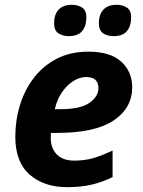

<svg xmlns="http://www.w3.org/2000/svg" viewBox="-20 -772 597 802"><path d="M259.8 9.8Q164.1 9.8 104 -42.5Q43.9 -94.7 43.9 -201.2Q43.9 -269.5 63.5 -333.3Q83 -397 121.8 -447.3Q160.6 -497.6 217.5 -526.9Q274.4 -556.2 349.1 -556.2Q440.9 -556.2 486.6 -514.4Q532.2 -472.7 532.2 -407.2Q532.2 -320.8 454.6 -268.8Q377 -216.8 217.8 -216.8H192.9Q192.4 -210.9 192.1 -206.5Q191.9 -202.1 191.9 -196.8Q191.9 -152.8 217.3 -127Q242.7 -101.1 289.1 -101.1Q332 -101.1 367.2 -110.8Q402.3 -120.6 450.2 -143.1V-32.2Q407.2 -11.2 362.8 -0.7Q318.4 9.8 259.8 9.8ZM209 -315.9H231Q315.9 -315.9 353.5 -342.3Q391.1 -368.7 391.1 -403.8Q391.1 -450.2 339.8 -450.2Q312.5 -450.2 285.6 -433.1Q258.8 -416 238.3 -385.7Q217.8 -355.5 209 -315.9ZM455.1 -621.1Q428.2 -621.1 410.6 -633.1Q393.1 -645 393.1 -674.8Q393.1 -712.4 412.4 -732.2Q431.6 -752 466.8 -752Q491.7 -752 509.8 -740.5Q527.8 -729 527.8 -699.2Q527.8 -663.6 510.3 -642.3Q492.7 -621.1 455.1 -621.1ZM268.1 -621.1Q241.2 -621.1 223.6 -633.1Q206.1 -645 206.1 -674.8Q206.1 -712.4 225.3 -732.2Q244.6 -752 279.8 -752Q304.7 -752 322.8 -740.5Q340.8 -729 340.8 -699.2Q340.8 -663.6 323.2 -642.3Q305.7 -621.1 268.1 -621.1Z"/></svg>

Font: Open Sans
Style: Bold Italic
Weight: 700
Italic angle: -12°
Designer: Monotype Design Team
Foundry: Monotype Imaging Inc.
Version: Version 3.003; ttfautohint (v1.8.4)